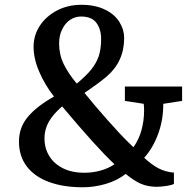

<svg xmlns="http://www.w3.org/2000/svg" viewBox="-20 -772 797 801"><path d="M739.7 -411.1V-351.1L661.1 -338.9Q661.6 -272.9 639.9 -213.6Q618.2 -154.3 581.5 -113.8Q613.8 -84 642.3 -69.3Q670.9 -54.7 705.6 -51.8V-4.9Q696.8 0.5 673.3 3.9Q649.9 7.3 631.8 7.3Q596.7 6.8 568.4 -5.1Q540 -17.1 504.4 -46.4Q468.8 -18.6 420.9 -4.6Q373 9.3 325.7 9.3Q244.1 9.3 184.1 -12.9Q124 -35.2 91.8 -77.6Q59.1 -120.6 59.1 -181.6Q59.1 -240.2 96.4 -284.7Q133.8 -329.1 205.1 -369.1Q166 -419.9 143.1 -473.9Q120.1 -527.8 120.1 -577.1Q120.1 -624.5 146.2 -664.6Q172.4 -704.6 218.3 -728.5Q263.7 -752 319.8 -752Q376 -752 417 -732.4Q458 -712.9 478.5 -679.7Q498 -648.4 498 -613.3Q498 -514.6 423.8 -451.7Q390.6 -423.8 332.5 -384.3Q372.6 -334.5 426.8 -273.2Q481 -211.9 514.6 -179.2L536.6 -157.7Q559.1 -189 570.1 -228.5Q581.1 -268.1 581.1 -310.1Q581.1 -325.2 579.6 -338.9L501 -351.1V-411.1ZM392.1 -538.1Q401.9 -568.8 401.9 -608.9Q401.9 -649.9 382.3 -676.5Q362.8 -703.1 317.9 -703.1Q292.5 -703.1 271.5 -688.5Q250.5 -673.8 238.8 -648.4Q226.6 -623.5 226.6 -590.8Q226.6 -544.4 245.6 -505.1Q264.6 -465.8 300.3 -423.3Q338.9 -455.1 360.4 -481.7Q381.8 -508.3 392.1 -538.1ZM239.3 -328.1Q202.6 -296.9 184.1 -264.9Q165.5 -232.9 165.5 -194.8Q165.5 -154.8 184.8 -122.3Q204.1 -89.8 241.2 -70.8Q278.3 -51.3 333 -51.3Q366.2 -51.3 399.2 -60.3Q432.1 -69.3 457.5 -86.9Q382.3 -157.2 239.3 -328.1Z"/></svg>

Font: Merriweather
Style: Regular
Weight: 400
Designer: Eben Sorkin
Foundry: Eben Sorkin
Version: Version 1.584; ttfautohint (v1.8.1)